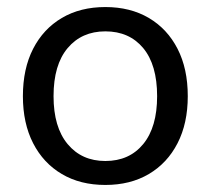

<svg xmlns="http://www.w3.org/2000/svg" viewBox="-20 -516 598 545"><path d="M279 9Q208 9 155.5 -22Q103 -53 74 -109.5Q45 -166 45 -243Q45 -321 74 -377.5Q103 -434 155.5 -465Q208 -496 279 -496Q350 -496 402.5 -465Q455 -434 484 -377.5Q513 -321 513 -243Q513 -166 484 -109.5Q455 -53 402.5 -22Q350 9 279 9ZM279 -59Q347 -59 386.5 -107Q426 -155 426 -243Q426 -332 386.5 -379.5Q347 -427 279 -427Q212 -427 172 -379.5Q132 -332 132 -243Q132 -155 172 -107Q212 -59 279 -59Z"/></svg>

Font: Chiron GoRound TC N
Style: Regular
Weight: 350
Designer: Ryoko NISHIZUKA 西塚涼子 (kana, bopomofo & ideographs); Paul D. Hunt (Latin, Greek & Cyrillic); Sandoll Communications 산돌커뮤니
Foundry: Adobe
Version: Version 1.000;hotconv 1.1.1;makeotfexe 2.6.0